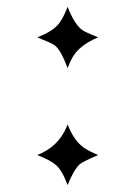

<svg xmlns="http://www.w3.org/2000/svg" viewBox="-20 -533 392 556"><path d="M264.2 -424.8Q209 -401.9 189 -365.2Q182.6 -353.5 175.8 -335.9Q155.8 -389.6 137.7 -402.3Q127.4 -409.2 87.9 -424.8Q134.8 -442.9 151.9 -466.3Q164.6 -483.9 175.8 -513.2Q196.3 -460 220.7 -444.3Q230.5 -438.5 264.2 -424.8ZM264.2 -84Q220.2 -65.4 210 -56.6Q192.9 -40 175.8 2.9Q159.7 -40 142.3 -54.9Q125 -69.8 88.9 -83.5L87.9 -84Q148.9 -107.9 172.9 -165.5Q173.8 -167.5 175.8 -172.9Q194.3 -124.5 224.1 -104.5Q240.7 -93.8 264.2 -84Z"/></svg>

Font: Linux Biolinum Capitals O
Style: Small Caps
Weight: 400
Designer: Philipp H. Poll
Foundry: Philipp H. Poll
Version: Version 1.0.4